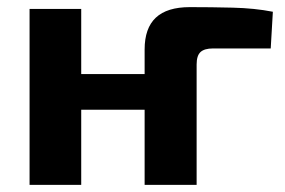

<svg xmlns="http://www.w3.org/2000/svg" viewBox="-20 -519 800 539"><path d="M208 -494V0H63V-494ZM395 -311V-211H202V-311ZM513 -499Q572 -499 633.5 -497.5Q695 -496 746 -486L740 -383H578Q554 -383 543 -373Q532 -363 532 -338V0H386V-380Q386 -440 417.5 -469.5Q449 -499 513 -499Z"/></svg>

Font: Exo 2
Style: Bold
Weight: 700
Designer: Natanael Gama
Foundry: Natanael Gama
Version: Version 2.010